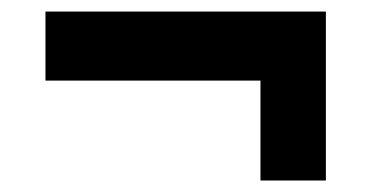

<svg xmlns="http://www.w3.org/2000/svg" viewBox="-20 -420 652 334"><path d="M546.9 -399.9V-106H433.1V-279.8H59.1V-399.9Z"/></svg>

Font: Rawline
Style: Bold
Weight: 700
Designer: Matt McInerney, Pablo Impallari, Rodrigo Fuenzalida
Foundry: Matt McInerney, Pablo Impallari, Rodrigo Fuenzalida
Version: Version 4.020;PS 004.020;hotconv 1.0.88;makeotf.lib2.5.64775